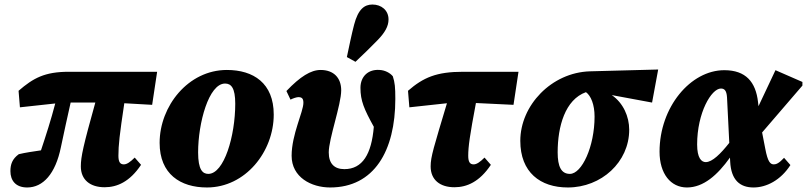

<svg xmlns="http://www.w3.org/2000/svg" viewBox="-20 -812 3564 848"><path d="M68 -338 224 -355C205 -282 183 -214 161 -148C127 -143 92 -138 63 -131C34 -110 26 -86 26 -56C26 -15 49 16 100 16C170 16 225 -44 249 -162C262 -224 278 -297 292 -359H401C348 -169 337 -120 337 -77C337 -18 378 15 442 15C497 15 553 -9 603 -84L575 -116C555 -96 540 -86 527 -86C511 -86 503 -96 503 -124C503 -171 508 -216 529 -356L652 -349L674 -495H284C177 -495 127 -467 62 -411Z M894 16C1064 16 1189 -142 1189 -306C1189 -445 1099 -503 982 -503C811 -503 685 -343 685 -181C685 -43 777 16 894 16ZM900 -44C875 -44 855 -62 855 -139C855 -269 902 -443 974 -443C1001 -443 1019 -424 1019 -354C1019 -212 970 -44 900 -44Z M1438 16C1632 16 1726 -145 1726 -375C1726 -427 1724 -447 1715 -475C1703 -490 1680 -502 1657 -503C1607 -507 1572 -475 1572 -424C1572 -367 1588 -330 1631 -252C1621 -131 1581 -65 1501 -65C1457 -65 1432 -89 1432 -139C1432 -199 1487 -350 1487 -413C1487 -469 1453 -503 1396 -503C1353 -503 1306 -474 1245 -410L1263 -372C1275 -378 1290 -383 1298 -383C1314 -383 1320 -376 1320 -358C1320 -318 1268 -218 1268 -124C1268 -29 1355 16 1438 16ZM1512 -560 1550 -539C1585 -572 1616 -602 1648 -635C1680 -668 1696 -696 1696 -726C1696 -767 1664 -792 1625 -792C1590 -792 1562 -772 1544 -703C1533 -661 1522 -607 1512 -560Z M1788 -338 1954 -356C1896 -162 1882 -120 1882 -77C1882 -18 1923 15 1987 15C2042 15 2098 -9 2148 -84L2120 -116C2100 -96 2085 -86 2072 -86C2056 -86 2048 -96 2048 -124C2048 -164 2055 -214 2082 -357L2248 -349L2270 -495H2025C1908 -495 1850 -470 1782 -411Z M2488 16C2636 16 2759 -96 2759 -239C2759 -297 2733 -357 2682 -392L2860 -359L2887 -505L2586 -497C2415 -492 2278 -346 2278 -190C2278 -51 2366 16 2488 16ZM2443 -139C2443 -254 2476 -372 2568 -405C2590 -389 2606 -350 2606 -297C2606 -165 2550 -44 2497 -44C2459 -44 2443 -76 2443 -139Z M3059 -174C3059 -314 3122 -421 3164 -421C3179 -421 3189 -413 3191 -382L3201 -181C3163 -133 3126 -96 3097 -96C3078 -96 3059 -114 3059 -174ZM3014 16C3087 16 3149 -39 3204 -116L3205 -98C3209 -17 3248 16 3308 16C3365 16 3428 -16 3471 -83L3443 -115C3421 -91 3408 -86 3398 -86C3382 -86 3371 -97 3360 -155L3346 -227L3524 -434V-450L3405 -502L3330 -343L3328 -361C3318 -450 3274 -502 3179 -502C3030 -502 2893 -339 2893 -142C2893 -45 2942 16 3014 16Z"/></svg>

Font: Source Serif Pro Black
Style: Italic
Weight: 900
Italic angle: -12°
Designer: Frank Grießhammer
Foundry: Adobe Systems Incorporated
Version: Version 3.001;hotconv 1.0.111;makeotfexe 2.5.65597